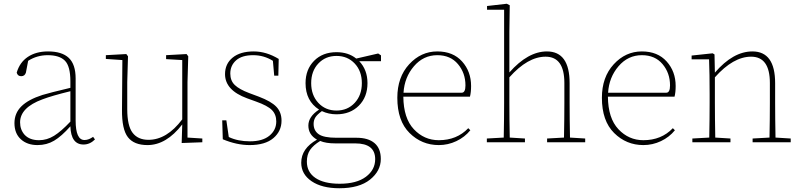

<svg xmlns="http://www.w3.org/2000/svg" viewBox="-20 -758 4270 1023"><path d="M355 -110V-272Q257 -248 207 -229Q87 -185 87 -106Q87 -67 111 -40Q138 -11 188 -11Q230 -11 268 -34.5Q306 -58 355 -110ZM476 -29 486 -15Q459 12 425 12Q358 12 355 -85Q308 -32 268.5 -8.5Q229 15 180 15Q125 15 91 -16Q57 -47 57 -102Q57 -155 94 -191.5Q131 -228 206 -252Q245 -264 355 -290V-325Q355 -405 326 -434.5Q297 -464 234 -464Q177 -464 130 -434L118 -371Q112 -352 93 -352Q74 -352 69 -371Q85 -426 128.5 -455Q172 -484 236 -484Q310 -484 346.5 -449.5Q383 -415 383 -340V-116Q383 -12 430 -12Q450 -12 470 -25Z M979 -25 1058 -20V0L948 4L951 -95Q866 15 766 15Q694 15 661.5 -27Q629 -69 630 -173L632 -438L544 -444V-464L653 -470L662 -458L658 -320V-176Q658 -88 686.5 -50.5Q715 -13 771 -13Q869 -13 951 -122V-438L865 -443V-464L974 -470L983 -458L979 -320Z M1308 -262 1359 -243Q1425 -218 1452.5 -189Q1480 -160 1480 -115Q1480 -59 1436.5 -22Q1393 15 1310 15Q1241 15 1167 -16L1164 -117H1186L1199 -28Q1247 -5 1312 -5Q1379 -5 1415.5 -35Q1452 -65 1452 -111Q1452 -148 1429 -171.5Q1406 -195 1344 -217L1297 -234Q1179 -277 1179 -363Q1179 -418 1219.5 -451Q1260 -484 1332 -484Q1399 -484 1465 -444L1463 -355H1441L1434 -434Q1386 -464 1329 -464Q1269 -464 1238 -436.5Q1207 -409 1207 -366Q1207 -328 1231 -305Q1255 -282 1308 -262Z M1676 -210Q1714 -169 1773 -169Q1832 -169 1870 -210Q1908 -251 1908 -315Q1908 -379 1870 -419.5Q1832 -460 1773 -460Q1714 -460 1676 -419.5Q1638 -379 1638 -315Q1638 -251 1676 -210ZM1873 6H1767Q1716 6 1686 -7Q1649 16 1632 41Q1615 66 1615 103Q1615 159 1660.5 190Q1706 221 1790 221Q1880 221 1929.5 184Q1979 147 1979 90Q1979 6 1873 6ZM2010 -463V-432H1894Q1938 -386 1938 -315Q1938 -241 1892 -195Q1846 -149 1773 -149Q1731 -149 1695 -166Q1669 -147 1660 -132Q1651 -117 1651 -98Q1651 -62 1678 -43Q1705 -24 1773 -24H1880Q1942 -24 1975.5 4.5Q2009 33 2009 89Q2009 153 1951.5 199Q1894 245 1788 245Q1695 245 1640 207.5Q1585 170 1585 109Q1585 33 1669 -14Q1623 -40 1623 -89Q1623 -137 1680 -174Q1608 -220 1608 -315Q1608 -388 1653.5 -434Q1699 -480 1773 -480Q1836 -480 1878 -446L1995 -473Z M2130 -264H2440Q2460 -264 2460 -303Q2460 -369 2420 -416.5Q2380 -464 2310 -464Q2236 -464 2185.5 -405Q2135 -346 2130 -264ZM2484 -243H2129Q2130 -128 2185 -69.5Q2240 -11 2318 -11Q2414 -11 2475 -75L2486 -64Q2456 -27 2411.5 -6Q2367 15 2318 15Q2227 15 2162 -49.5Q2097 -114 2097 -237Q2097 -347 2160 -415.5Q2223 -484 2310 -484Q2394 -484 2442 -430.5Q2490 -377 2490 -300Q2490 -266 2484 -243Z M3017 -25 3098 -20V0H2895V-20L2985 -25Q2987 -127 2987 -210V-316Q2987 -456 2887 -456Q2792 -456 2694 -346V-210Q2694 -127 2696 -25L2777 -20V0H2574V-20L2664 -25Q2666 -129 2666 -210V-706H2575V-726L2680 -738L2696 -730L2694 -588V-372Q2793 -484 2894 -484Q3015 -484 3015 -315V-210Q3015 -127 3017 -25Z M3220 -264H3530Q3550 -264 3550 -303Q3550 -369 3510 -416.5Q3470 -464 3400 -464Q3326 -464 3275.5 -405Q3225 -346 3220 -264ZM3574 -243H3219Q3220 -128 3275 -69.5Q3330 -11 3408 -11Q3504 -11 3565 -75L3576 -64Q3546 -27 3501.5 -6Q3457 15 3408 15Q3317 15 3252 -49.5Q3187 -114 3187 -237Q3187 -347 3250 -415.5Q3313 -484 3400 -484Q3484 -484 3532 -430.5Q3580 -377 3580 -300Q3580 -266 3574 -243Z M4112 -25 4193 -20V0H3990V-20L4080 -25Q4082 -127 4082 -210V-316Q4082 -456 3982 -456Q3887 -456 3789 -346V-210Q3789 -127 3791 -25L3872 -20V0H3669V-20L3759 -25Q3761 -129 3761 -210V-255Q3761 -366 3758 -442H3665V-462L3777 -474L3787 -468L3789 -371Q3886 -484 3989 -484Q4110 -484 4110 -315V-210Q4110 -127 4112 -25Z"/></svg>

Font: TypoPRO Source Serif Pro
Style: Regular
Weight: 200
Designer: Frank Grießhammer
Foundry: Adobe Systems Incorporated
Version: Version 1.017;PS (version unavailable);hotconv 1.0.79;makeot